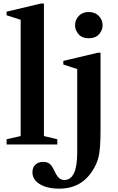

<svg xmlns="http://www.w3.org/2000/svg" viewBox="-20 -842 686 1119"><path d="M18.5 0V-30.5L100.5 -49V-726.5L18.5 -753V-774L218.5 -821.5H236V-49L314 -30.5V0ZM497 -619Q459 -619 438.2 -642.2Q417.5 -665.5 417.5 -695Q417.5 -726 439 -749Q460.5 -772 497 -772Q534 -772 556 -749Q578 -726 578 -695Q578 -665.5 557 -642.2Q536 -619 497 -619ZM325.5 257.5Q254.5 257.5 211.8 231.2Q169 205 169 162Q169 134 186 117.8Q203 101.5 231.5 101.5Q254.5 101.5 268.5 112Q282.5 122.5 294 148Q309.5 181.5 322.5 194.2Q335.5 207 355 207Q430 207 430 47V-439.5L349 -466V-487L549 -534.5H566V-92.5Q566 -26.5 562.8 15Q559.5 56.5 551 85Q542.5 113.5 526.5 140.5Q460 257.5 325.5 257.5Z"/></svg>

Font: Libre Caslon Text SemiBold
Style: Regular
Weight: 600
Designer: Pablo Impallari, Rodrigo Fuenzalida, Katja Schimmel
Foundry: Pablo Impallari, Rodrigo Fuenzalida
Version: Version 2.000